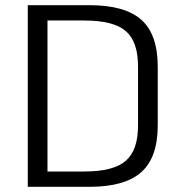

<svg xmlns="http://www.w3.org/2000/svg" viewBox="-20 -720 700 740"><path d="M87 -700H325Q462 -700 525 -643.5Q588 -587 588 -463V-237Q588 -113 524.5 -56.5Q461 0 325 0H87ZM147 -59H305Q417 -59 464.5 -100Q512 -141 512 -236V-464Q512 -560 464.5 -600.5Q417 -641 305 -641H147L163 -686V-12Z"/></svg>

Font: Pathway Extreme 8pt Thin Light
Style: Regular
Weight: 300
Version: Version 1.001;gftools[0.9.26]